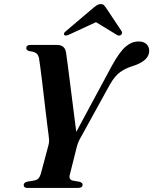

<svg xmlns="http://www.w3.org/2000/svg" viewBox="-20 -920 750 940"><path d="M384.5 -16Q384.5 0 361.5 0H114Q96 0 96 -14Q96 -25.5 112.5 -30.5L146.5 -36Q161 -38.5 168.2 -46.5Q175.5 -54.5 179.5 -68L217.5 -210Q221 -223 220.2 -235.8Q219.5 -248.5 217.5 -262Q216 -271.5 212.5 -300.2Q209 -329 204.2 -368.5Q199.5 -408 194.5 -450.8Q189.5 -493.5 184.8 -532.5Q180 -571.5 176.2 -599.2Q172.5 -627 171 -635Q167.5 -651 158 -658.8Q148.5 -666.5 124.5 -669.5Q108.5 -673.5 108.5 -684Q108.5 -700 129.5 -700H259Q297 -700 303 -664.5Q305 -654 309.2 -620.8Q313.5 -587.5 319.5 -541Q325.5 -494.5 331.8 -444.2Q338 -394 343.8 -349Q349.5 -304 353.5 -274.5L528.5 -599.5Q566 -667 595.5 -692Q625 -717 658.5 -717Q683.5 -717 697 -704Q710.5 -691 710.5 -671Q710.5 -622 629.5 -596.5Q594 -585.5 568 -566.8Q542 -548 518.5 -507L373.5 -244Q366 -231 362.5 -221.5Q359 -212 356.5 -203L321.5 -63.5Q315.5 -40 338 -35.5L370 -30Q384.5 -25 384.5 -16ZM318 -750.5Q301.5 -742.5 295 -748.5Q288.5 -756 302 -767L437.5 -882Q448 -890.5 455.8 -895.2Q463.5 -900 473 -900Q483 -900 488 -895.2Q493 -890.5 499 -882L575.5 -767Q579 -761.5 577.2 -756.2Q575.5 -751 571.5 -748.5Q562 -742 550 -750.5L450 -811.5Z"/></svg>

Font: Fraunces 72pt S000 SemiBold
Style: Italic
Weight: 600
Italic angle: -16°
Version: Version 1.000; ttfautohint (v1.8.3)